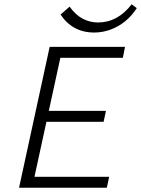

<svg xmlns="http://www.w3.org/2000/svg" viewBox="-20 -877 659 897"><path d="M479 0H69L212 -658H564L554 -607H262L141 -51H490ZM156 -308 167 -359H475L464 -308ZM420 -725Q369 -725 329.5 -746.5Q290 -768 263 -809L305 -846Q333 -807 366.5 -789.5Q400 -772 438 -772Q484 -772 523.5 -793.5Q563 -815 595 -857L619 -839Q596 -803 564.5 -777.5Q533 -752 496 -738.5Q459 -725 420 -725Z"/></svg>

Font: Ysabeau Office Light
Style: Italic
Weight: 300
Italic angle: -12°
Designer: Christian Thalmann (Catharsis Fonts)
Version: Version 2.001;gftools[0.9.30]; featfreeze: tnum,lnum,ss02